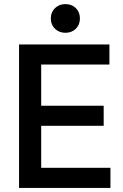

<svg xmlns="http://www.w3.org/2000/svg" viewBox="-20 -917 599 937"><path d="M73 0V-700H514V-602H181V-401H486V-303H181V-98H519V0ZM299 -757Q269 -757 248.5 -776.5Q228 -796 228 -827Q228 -858 248.5 -877.5Q269 -897 299 -897Q330 -897 350 -877.5Q370 -858 370 -827Q370 -796 350 -776.5Q330 -757 299 -757Z"/></svg>

Font: Space Grotesk Medium
Style: Regular
Weight: 500
Designer: Florian Karsten
Foundry: Florian Karsten
Version: Version 2.000